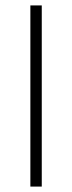

<svg xmlns="http://www.w3.org/2000/svg" viewBox="-20 -688 266 708"><path d="M92 0V-668H134V0Z"/></svg>

Font: Gantari ExtraLight
Style: Regular
Weight: 250
Designer: Anugrah Pasau
Foundry: Lafontype
Version: Version 1.000